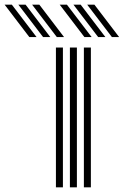

<svg xmlns="http://www.w3.org/2000/svg" viewBox="-193 -804 532 824"><path d="M167 0V-600H197V0ZM47 0V-600H77V0ZM107 0V-600H137V0ZM50.8 -645 -55.2 -784H-24.2L81.8 -645ZM-67.2 -645 -173.2 -784H-142.2L-36.2 -645ZM-8.2 -645 -114.2 -784H-83.2L22.8 -645ZM287.2 -645 181.2 -784H212.2L318.2 -645ZM169.2 -645 63.2 -784H94.2L200.2 -645ZM228.2 -645 122.2 -784H153.2L259.2 -645Z"/></svg>

Font: Big Shoulders Inline Text Thin Black
Style: Regular
Weight: 900
Version: Version 2.002